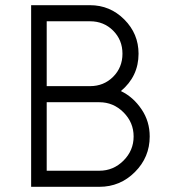

<svg xmlns="http://www.w3.org/2000/svg" viewBox="-20 -720 665 740"><path d="M160 -326H363Q417 -326 456 -287Q495 -248 495 -194Q495 -140 456 -101Q417 -62 363 -62H160ZM160 -638H327Q380 -638 416 -602Q452 -566 452 -513Q452 -460 416 -424Q380 -388 327 -388H160ZM100 -700V0H363Q443 0 500 -57Q557 -114 557 -194Q557 -252 526 -298Q494 -346 446 -369Q514 -426 514 -513Q514 -590 459 -645Q404 -700 327 -700Z"/></svg>

Font: Unageo
Style: Light
Weight: 300
Designer: Richard Sepsi
Foundry: Richard Sepsi
Version: Version 2.000